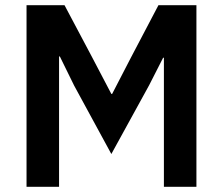

<svg xmlns="http://www.w3.org/2000/svg" viewBox="-20 -718 857 738"><path d="M82 0V-698H228L333 -500L408 -357H411L485 -500L589 -698H735V0H610V-386V-496H607L553 -390L408 -126L265 -389L210 -501H207V-386V0Z"/></svg>

Font: IBM Plex Sans SemiBold
Style: Regular
Weight: 600
Designer: Mike Abbink, Paul van der Laan, Pieter van Rosmalen
Foundry: Bold Monday
Version: Version 3.201